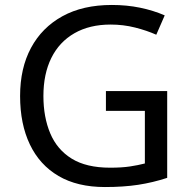

<svg xmlns="http://www.w3.org/2000/svg" viewBox="-20 -744 768 774"><path d="M407 -377H654V-27Q596 -8 537 1Q478 10 403 10Q292 10 216 -34.5Q140 -79 100.5 -161.5Q61 -244 61 -357Q61 -469 105 -551Q149 -633 231.5 -678.5Q314 -724 431 -724Q491 -724 544.5 -713Q598 -702 644 -682L610 -604Q572 -621 524.5 -633Q477 -645 426 -645Q341 -645 280 -610Q219 -575 187 -510.5Q155 -446 155 -357Q155 -272 182.5 -206.5Q210 -141 269 -104.5Q328 -68 424 -68Q471 -68 504 -73Q537 -78 564 -85V-297H407Z"/></svg>

Font: lkorean05
Style: Book
Weight: 400
Designer: Jelle Bosma - Monotype Design Team
Foundry: Monotype Imaging Inc.
Version: Version 2.003